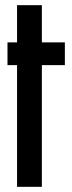

<svg xmlns="http://www.w3.org/2000/svg" viewBox="-20 -723 280 743"><path d="M46 -703V-559H9V-471H46V0H142V-471H231V-559H142V-703Z"/></svg>

Font: Modon Arabic
Style: Bold
Weight: 700
Designer: Ahmedzaza
Foundry: Ahmedzaza
Version: Version 2.010